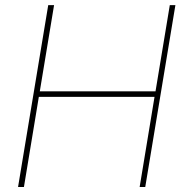

<svg xmlns="http://www.w3.org/2000/svg" viewBox="-20 -748 741 768"><path d="M52.2 0 172.9 -727.5H196.3L139.2 -382.8H602.1L659.2 -727.5H681.6L561 0H538.6L598.1 -360.4H135.3L75.7 0Z"/></svg>

Font: Inter 24pt Thin
Style: Italic
Weight: 250
Italic angle: -9.3988°
Version: Version 4.001;git-66647c0bb